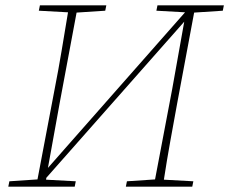

<svg xmlns="http://www.w3.org/2000/svg" viewBox="-20 -697 856 717"><path d="M564 -657 568 -677H816L812 -657L705 -650L642 -313Q629 -242 616 -170Q603 -98 592 -26L702 -20L698 0H450L454 -20L559 -27L623 -364L668 -616L153 -33L152 -26L263 -20L259 0H11L15 -20L120 -27L184 -364Q198 -435 210 -507Q222 -579 234 -651L125 -657L129 -677H377L373 -657L266 -650L203 -313L159 -70L671 -651Z"/></svg>

Font: Source Serif Pro ExtraLight
Style: Italic
Weight: 200
Italic angle: -12°
Designer: Frank Grießhammer
Foundry: Adobe Systems Incorporated
Version: Version 3.001;hotconv 1.0.111;makeotfexe 2.5.65597